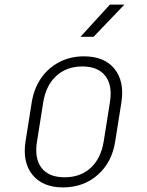

<svg xmlns="http://www.w3.org/2000/svg" viewBox="-20 -805 640 835"><path d="M254 10Q166 10 121.5 -44.5Q77 -99 91 -190L118 -360Q128 -421 159 -465.5Q190 -510 238 -535Q286 -560 345 -560Q434 -560 478 -505.5Q522 -451 508 -360L481 -190Q467 -99 405 -44.5Q343 10 254 10ZM261 -34Q330 -34 374.5 -75Q419 -116 431 -190L458 -360Q470 -434 438 -475Q406 -516 338 -516Q270 -516 225 -475Q180 -434 168 -360L141 -190Q129 -116 160.5 -75Q192 -34 261 -34ZM330 -645 458 -785H521L387 -645Z"/></svg>

Font: NKDuy Mono Thin
Style: Italic
Weight: 100
Italic angle: -9°
Monospace: yes
Designer: NKDuy
Foundry: NKDuy
Version: Version 2.251; ttfautohint (v1.8.4.7-5d5b)